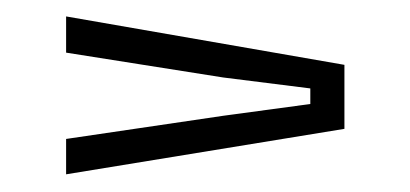

<svg xmlns="http://www.w3.org/2000/svg" viewBox="-20 -512 487 228"><path d="M58.5 -305V-347L245 -374.5L348.5 -388.5V-407L245 -420L58.5 -449.5V-492.5L389 -435V-359Z"/></svg>

Font: Big Shoulders Text ExtraLight
Style: Regular
Weight: 250
Version: Version 2.002